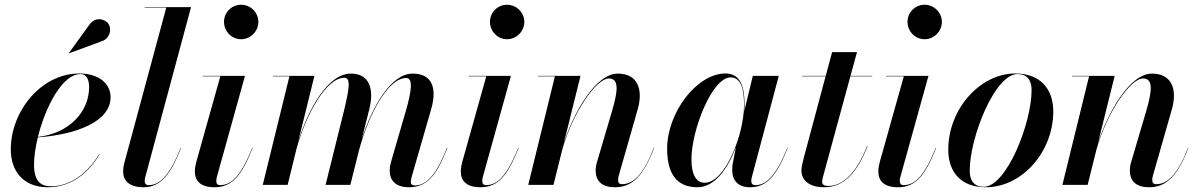

<svg xmlns="http://www.w3.org/2000/svg" viewBox="-20 -780 5062 810"><path d="M409 -606C441 -615.5 453.5 -654 438 -678.5C424 -700.5 382.5 -711 358 -677L270.5 -556L271 -555ZM123.5 -85C123.5 -118 129.5 -158.5 139.5 -200.5C306 -212.5 446.5 -268.5 446.5 -370C446.5 -426.5 398 -470 315 -470C152 -470 25.5 -309 25.5 -150C25.5 -57.5 79 10 181.5 10C285.5 10 357 -56 400 -129L398.5 -130C350 -49.5 277 6 194.5 6C153 6 123.5 -15 123.5 -85ZM319 -467.5C347.5 -467.5 356 -440 356 -413C356 -307 270 -216.5 140 -202.5C171.5 -328.5 242.5 -467.5 319 -467.5Z M744 -156 742.5 -156.5C694 -36 652.5 1 607.5 1C595 1 590.5 -6 590.5 -16C590.5 -20 591 -26 592.5 -31.5L786 -750H590.5V-748H681.5L505.5 -96.5C503 -87 499.5 -73 499.5 -56.5C499.5 -16.5 527 10 585.5 10C658 10 699 -43.5 744 -156Z M925 -687.5C925 -648.5 956.5 -614.5 997 -614.5C1037.5 -614.5 1070 -648.5 1070 -687.5C1070 -727 1037.5 -760 997 -760C956.5 -760 925 -727 925 -687.5ZM1046 -156 1044.5 -156.5C995.5 -35.5 955.5 1 908.5 1C896.5 1 892.5 -6.5 892.5 -16.5C892.5 -21 893 -26.5 894.5 -32L1013.5 -460H834.5V-458H909.5L808 -96.5C805 -85.5 802 -70.5 802 -56.5C802 -16 827 10 885 10C961.5 10 1001 -43.5 1046 -156Z M1458 0 1495.5 -149.5C1536 -298 1617 -451 1693.5 -451C1722.5 -451 1718 -400 1691 -308L1631.5 -103.5C1628 -91.5 1624 -75.5 1624 -61C1624 -19.5 1648 10 1705.5 10C1780 10 1821.5 -38 1867.5 -156L1865.5 -156.5C1818 -33.5 1774 2.5 1729.5 2.5C1719 2.5 1713 -3 1713 -12C1713 -19 1715 -27.5 1717 -35L1799 -319.5C1822.5 -400.5 1809 -469.5 1721 -469.5C1629 -469.5 1550.5 -330 1506 -192.5L1538 -319.5C1558.5 -400.5 1541 -469.5 1461 -469.5C1363 -469.5 1282 -322 1238 -182.5L1306.5 -460H1131.5V-458H1201L1088.5 0H1193.5L1230.5 -150.5C1271.5 -299 1356.5 -452 1432.5 -452C1462 -452.5 1452.5 -401 1430 -308L1353.5 0Z M2047 -687.5C2047 -648.5 2078.5 -614.5 2119 -614.5C2159.5 -614.5 2192 -648.5 2192 -687.5C2192 -727 2159.5 -760 2119 -760C2078.5 -760 2047 -727 2047 -687.5ZM2168 -156 2166.5 -156.5C2117.5 -35.5 2077.5 1 2030.5 1C2018.5 1 2014.5 -6.5 2014.5 -16.5C2014.5 -21 2015 -26.5 2016.5 -32L2135.5 -460H1956.5V-458H2031.5L1930 -96.5C1927 -85.5 1924 -70.5 1924 -56.5C1924 -16 1949 10 2007 10C2083.5 10 2123 -43.5 2168 -156Z M2321 -458 2208.5 0H2315L2352 -148.5C2395 -302.5 2494.5 -449 2549 -449C2594.5 -449 2585 -390.5 2562.5 -313L2499.5 -99.5C2496 -88.5 2493 -75 2493 -60.5C2493 -15 2521 10 2574 10C2647.5 10 2694 -38 2740 -156L2738.5 -156.5C2697 -50 2655 -3 2604 -3C2591.5 -3 2587.5 -10 2587.5 -21C2587.5 -26 2588.5 -33.5 2590.5 -39.5L2670.5 -319.5C2694 -402.5 2670.5 -469.5 2586.5 -469.5C2492.5 -469.5 2400.5 -305.5 2359 -177.5L2429 -460H2249V-458Z M3121 -337C3121 -405 3108.5 -470 3040.5 -470C2920 -470 2794.5 -305.5 2794.5 -152.5C2794.5 -51.5 2831.5 10 2922.5 10C2995.5 10 3051 -69.5 3084.5 -158.5V-158L3071.5 -91.5C3070 -84.5 3069 -75 3069 -62.5C3069 -20 3092 10 3144.5 10C3217.5 10 3258.5 -43.5 3303 -156L3301.5 -156.5C3253.5 -36 3211.5 1 3166.5 1C3154.5 1 3149.5 -6 3149.5 -16C3149.5 -20.5 3150 -26 3151.5 -31.5L3265.5 -460H3156L3119.5 -309.5C3120.5 -319 3121 -328.5 3121 -337ZM3119 -338C3119 -210.5 3038.5 -9 2953 -9C2918.5 -9 2897 -41 2897 -108C2897 -231.5 2984.5 -453.5 3062 -453.5C3106.5 -453.5 3119 -403 3119 -338Z M3640 -163 3638 -163.5C3589.5 -42 3531.5 4.5 3474.5 4.5C3457.5 4.5 3448.5 -1.5 3448.5 -12C3448.5 -21 3451 -30.5 3453 -37.5L3567.5 -458H3659.5V-460H3568L3595.5 -560H3490.5L3463.5 -460H3364.5V-458H3463L3371.5 -116.5C3366 -96.5 3361 -73.5 3361 -60.5C3361 -25 3387.5 10 3457 10C3541 10 3594.5 -50.5 3640 -163Z M3808.5 -687.5C3808.5 -648.5 3840 -614.5 3880.5 -614.5C3921 -614.5 3953.5 -648.5 3953.5 -687.5C3953.5 -727 3921 -760 3880.5 -760C3840 -760 3808.5 -727 3808.5 -687.5ZM3929.5 -156 3928 -156.5C3879 -35.5 3839 1 3792 1C3780 1 3776 -6.5 3776 -16.5C3776 -21 3776.5 -26.5 3778 -32L3897 -460H3718V-458H3793L3691.5 -96.5C3688.5 -85.5 3685.5 -70.5 3685.5 -56.5C3685.5 -16 3710.5 10 3768.5 10C3845 10 3884.5 -43.5 3929.5 -156Z M4139 10C4292.5 10 4423.5 -140 4423.5 -310C4423.5 -405 4368.5 -470 4263.5 -470C4114 -470 3980.5 -319.5 3980.5 -148.5C3980.5 -53.5 4034.5 10 4139 10ZM4130.5 8C4089.5 8 4071 -18 4071 -59.5C4071 -201 4177 -467.5 4272.5 -467.5C4313.5 -467.5 4332 -441.5 4332 -400C4332 -258.5 4225.5 8 4130.5 8Z M4574.5 -458 4462 0H4568.5L4605.5 -148.5C4648.5 -302.5 4748 -449 4802.5 -449C4848 -449 4838.5 -390.5 4816 -313L4753 -99.5C4749.5 -88.5 4746.5 -75 4746.5 -60.5C4746.5 -15 4774.5 10 4827.5 10C4901 10 4947.5 -38 4993.5 -156L4992 -156.5C4950.5 -50 4908.5 -3 4857.5 -3C4845 -3 4841 -10 4841 -21C4841 -26 4842 -33.5 4844 -39.5L4924 -319.5C4947.5 -402.5 4924 -469.5 4840 -469.5C4746 -469.5 4654 -305.5 4612.5 -177.5L4682.5 -460H4502.5V-458Z"/></svg>

Font: Bodoni* 96pt Medium
Style: Italic
Weight: 500
Italic angle: -13°
Version: Version 2.3